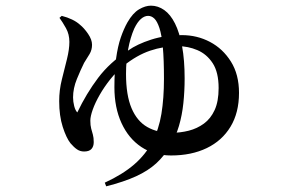

<svg xmlns="http://www.w3.org/2000/svg" viewBox="-20 -585 1040 678"><path d="M350 60Q413 31 453.5 -4Q494 -39 517.5 -83.5Q541 -128 550 -183Q559 -238 559 -307Q559 -375 555 -418.5Q551 -462 543 -486Q535 -510 525 -519.5Q515 -529 503 -529Q490 -529 477.5 -518Q465 -507 454 -484Q440 -452 432.5 -411Q425 -370 425 -324Q425 -249 444.5 -203Q464 -157 500 -136.5Q536 -116 585 -116Q617 -116 646.5 -123.5Q676 -131 700 -148.5Q724 -166 738 -196.5Q752 -227 752 -274Q752 -330 731 -362Q710 -394 677 -408Q644 -422 608 -422Q557 -422 510 -406Q463 -390 417 -353Q391 -332 369.5 -305Q348 -278 332 -250Q316 -222 307.5 -198Q299 -174 299 -159Q299 -142 302 -131Q305 -120 308 -109.5Q311 -99 311 -83Q311 -68 303 -59Q295 -50 277 -50Q263 -50 252 -57.5Q241 -65 229 -79Q214 -98 201.5 -137Q189 -176 189 -228Q189 -267 198.5 -304.5Q208 -342 216.5 -376.5Q225 -411 225 -437Q225 -464 213 -485.5Q201 -507 190 -522L198 -529Q218 -524 234.5 -516Q251 -508 262 -498Q277 -486 291 -465.5Q305 -445 305 -427Q305 -409 296.5 -394.5Q288 -380 277 -363Q265 -339 251.5 -306Q238 -273 238 -241Q238 -226 242 -210.5Q246 -195 253 -188Q285 -255 326.5 -310Q368 -365 433 -407Q464 -429 513.5 -445Q563 -461 622 -461Q676 -461 721.5 -437Q767 -413 795.5 -367.5Q824 -322 824 -257Q824 -187 794 -137.5Q764 -88 710 -62Q656 -36 584 -36Q524 -36 479 -66Q434 -96 409 -150.5Q384 -205 384 -277Q384 -336 390 -379Q396 -422 406.5 -452.5Q417 -483 430 -506Q449 -539 471 -552Q493 -565 513 -565Q538 -565 560 -549.5Q582 -534 598 -502Q614 -470 623 -421.5Q632 -373 632 -308Q632 -263 627.5 -220.5Q623 -178 612 -140.5Q601 -103 581 -70Q560 -34 531.5 -8Q503 18 460.5 37.5Q418 57 355 73Z"/></svg>

Font: Noto Serif HK ExtraLight SemiBold
Style: Regular
Weight: 600
Version: Version 2.002-H1;hotconv 1.1.0;makeotfexe 2.6.0